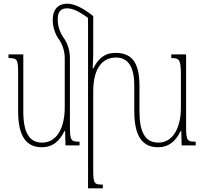

<svg xmlns="http://www.w3.org/2000/svg" viewBox="-20 -786 1111 1038"><path d="M265 -678C265 -646 275 -606 298 -574C321 -542 330 -503 330 -472V-203C330 -104 292 -15 208 -15C138 -15 106 -70 106 -183V-492H26V-472C70 -472 78 -467 78 -399V-184C78 -44 126 10 206 10C267 10 304 -26 328 -77H332L334 0H410V-20C365 -20 358 -25 358 -101V-471C358 -508 349 -547 322 -585C300 -616 292 -653 292 -679C292 -717 303 -741 343 -741C371 -741 406 -726 456 -689V232H536V212C492 212 484 209 484 136V-291C484 -425 539 -475 607 -475C679 -475 706 -415 706 -322V-184C706 -44 754 10 834 10C895 10 932 -26 956 -77H960L962 0H1038V-20C993 -20 986 -25 986 -101V-492H906V-472C947 -472 958 -468 958 -382V-203C958 -104 920 -15 836 -15C766 -15 734 -70 734 -183V-321C734 -444 696 -500 605 -500C542 -500 510 -466 485 -417H481C482 -444 484 -470 484 -497V-699C423 -748 377 -766 343 -766C297 -766 265 -738 265 -678Z"/></svg>

Font: Noto Serif Armenian ExtraCondensed Thin
Style: Regular
Weight: 100
Width: 2
Designer: Monotype Design Team
Foundry: Monotype Imaging Inc.
Version: Version 2.008